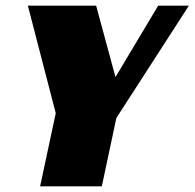

<svg xmlns="http://www.w3.org/2000/svg" viewBox="-20 -655 684 675"><path d="M644 -635H536L386 -384L318 -635H78L176 -257L121 0H338L389 -240Z"/></svg>

Font: Racing Sans One
Style: Regular
Weight: 400
Designer: Pablo Impallari, Rodrigo Fuenzalida
Foundry: Pablo Impallari, Rodrigo Fuenzalida
Version: Version 1.001